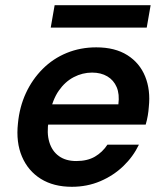

<svg xmlns="http://www.w3.org/2000/svg" viewBox="-20 -706 632 738"><path d="M256 12Q186 12 137 -18.5Q88 -49 64.5 -104Q41 -159 49 -232Q55 -295 79.5 -348Q104 -401 144 -441Q184 -481 236.5 -502.5Q289 -524 350 -524Q422 -524 469.5 -494Q517 -464 538 -412Q559 -360 552 -295Q551 -279 548 -261.5Q545 -244 540 -227H133L147 -305H435Q440 -344 428.5 -371Q417 -398 392.5 -412.5Q368 -427 334 -427Q297 -427 263.5 -409.5Q230 -392 206 -357.5Q182 -323 172 -271L167 -242Q159 -195 169.5 -160Q180 -125 206.5 -106Q233 -87 273 -87Q316 -87 345 -104Q374 -121 393 -150H514Q492 -104 454 -67.5Q416 -31 365.5 -9.5Q315 12 256 12ZM175 -600 190 -686H559L544 -600Z"/></svg>

Font: DM Sans 12pt SemiBold
Style: Italic
Weight: 600
Italic angle: -10°
Version: Version 4.004;gftools[0.9.30]